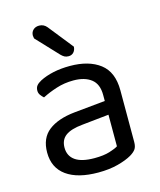

<svg xmlns="http://www.w3.org/2000/svg" viewBox="-106 -760 711 851"><g transform="rotate(-15 249.5 -334.5)"><path d="M240 -52Q282 -52 309.5 -60.5Q337 -69 349 -77V-222L225 -209Q173 -204 148 -185.5Q123 -167 123 -131Q123 -93 152 -72.5Q181 -52 240 -52ZM239 -475Q326 -475 377 -436Q428 -397 428 -313V-76Q428 -54 419.5 -42.5Q411 -31 394 -21Q370 -7 330.5 3.5Q291 14 240 14Q146 14 94.5 -23Q43 -60 43 -130Q43 -196 86 -229.5Q129 -263 207 -271L349 -285V-313Q349 -363 319 -386Q289 -409 238 -409Q196 -409 159 -397Q122 -385 93 -370Q85 -377 78.5 -386Q72 -395 72 -406Q72 -420 79 -429Q86 -438 101 -446Q128 -460 163 -467.5Q198 -475 239 -475ZM118 -634Q116 -644 116 -647Q116 -663 126.5 -673Q137 -683 154 -683Q175 -683 189 -666L279 -553Q278 -537 269 -527.5Q260 -518 246 -518Q235 -518 227.5 -522Q220 -526 212 -534Z"/></g></svg>

Font: Baloo Da 2
Style: Regular
Weight: 400
Designer: Noopur Datye, Sulekha Rajkumar and Ek Type
Foundry: Ek Type
Version: Version 1.640;hotconv 1.0.111;makeotfexe 2.5.65597; ttfautoh